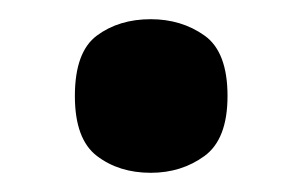

<svg xmlns="http://www.w3.org/2000/svg" viewBox="-20 -172 315 200"><path d="M137 8Q104 8 81 -9.5Q58 -27 58 -72Q58 -118 81 -135Q104 -152 137 -152Q169 -152 193 -135Q217 -118 217 -72Q217 -27 193 -9.5Q169 8 137 8Z"/></svg>

Font: Noto Serif Thai Condensed ExtraBold
Style: Regular
Weight: 800
Width: 3
Designer: Monotype Design Team
Foundry: Monotype Imaging Inc.
Version: Version 2.002; ttfautohint (v1.8.4.7-5d5b)